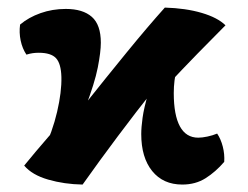

<svg xmlns="http://www.w3.org/2000/svg" viewBox="-20 -487 666 516"><path d="M202 9Q153 8.2 109.6 -4.3Q66.2 -16.8 45 -42Q76 -80 109 -118Q142 -156 176 -195L206 -204Q264.2 -277.2 320.7 -346.4Q377.2 -415.6 423 -466.6Q479 -465 521.9 -452.4Q564.8 -439.8 586 -419Q551 -384 511 -343Q471 -302 428 -256L394 -247Q346.4 -187.2 296.8 -121Q247.2 -54.8 202 9ZM96 -81Q121 -132.8 133.5 -186.5Q146 -240.2 145 -280.2Q144 -316.2 130.5 -330.7Q117 -345.2 84 -345.2Q76 -345.2 68.5 -344.2Q61 -343.2 51 -340.2Q40 -356.6 35.5 -378.1Q31 -399.6 34 -421Q57 -440.4 88.9 -451.7Q120.8 -463 156.8 -463Q202.6 -463 226.8 -441.7Q251 -420.4 251 -372.2Q251 -347.6 242.8 -305.6Q234.6 -263.6 209 -197ZM469.8 9Q418.4 9 389 -27.3Q359.6 -63.6 359.6 -126.8Q359.6 -144.6 363.2 -170.8Q366.8 -197 378 -235L456 -299Q451 -286 449 -270.2Q447 -254.4 447 -236.8Q447 -177.8 463.5 -147.4Q480 -117 512.8 -117Q523.2 -117 537.4 -120Q551.6 -123 563.6 -128Q573.4 -113.6 578.7 -93.1Q584 -72.6 582.6 -52Q559.6 -25.2 532.6 -8.1Q505.6 9 469.8 9Z"/></svg>

Font: Vollkorn
Style: Regular
Weight: 400
Designer: Friedrich Althausen
Foundry: Friedrich Althausen
Version: Version 4.104